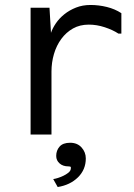

<svg xmlns="http://www.w3.org/2000/svg" viewBox="-20 -557 540 772"><path d="M179 -526 185 -425Q191 -443 204.5 -463Q218 -483 238.5 -499.5Q259 -516 285.5 -526.5Q312 -537 344 -537Q377 -537 409.5 -529Q442 -521 468 -504V-422H456Q433 -437 401 -447.5Q369 -458 337 -458Q301 -458 273.5 -442.5Q246 -427 226.5 -400.5Q207 -374 197 -340Q187 -306 187 -269V-16H103V-526ZM206 70Q206 48 219.5 32.5Q233 17 262 17Q291 17 308 36Q325 55 325 80Q325 125 293.5 156Q262 187 212 195L194 163Q202 162 213 158.5Q224 155 234.5 150Q245 145 253.5 138.5Q262 132 264 125Q266 117 264.5 114.5Q263 112 255 112Q233 112 219.5 100Q206 88 206 70Z"/></svg>

Font: D2Coding
Style: Regular
Weight: 400
Monospace: yes
Designer: Yong-Rak Park; Jeong-Hwan Yoon; Sang-Min Lee;
Foundry: NHN Corporation
Version: Version 1.3.2; Build 20180524